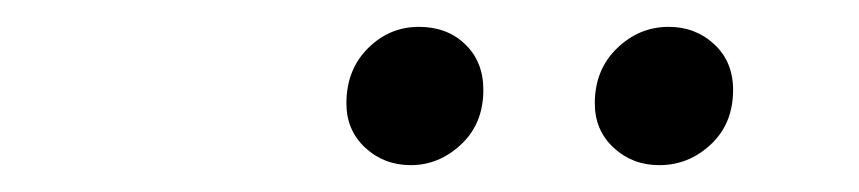

<svg xmlns="http://www.w3.org/2000/svg" viewBox="-20 -747 640 143"><path d="M471 -624Q451 -624 437 -637Q423 -650 423 -670Q423 -695 439.5 -711Q456 -727 478 -727Q498 -727 512 -714Q526 -701 526 -680Q526 -655 509.5 -639.5Q493 -624 471 -624ZM286 -624Q266 -624 252 -637Q238 -650 238 -670Q238 -695 254 -711Q270 -727 292 -727Q313 -727 326.5 -714Q340 -701 340 -680Q340 -655 323.5 -639.5Q307 -624 286 -624Z"/></svg>

Font: Montserrat Thin Medium
Style: Italic
Weight: 500
Italic angle: -11.3°
Version: Version 9.000